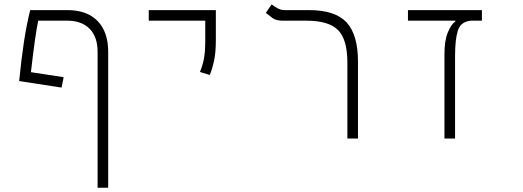

<svg xmlns="http://www.w3.org/2000/svg" viewBox="-20 -632 2384 876"><path d="M425.3 224.6V-395Q425.3 -463.9 388.9 -500.7Q352.5 -537.6 287.6 -537.6H154.3Q147.5 -505.4 138.9 -444.8Q130.4 -384.3 121.1 -302.7L270.5 -279.8L260.7 -232.4L67.4 -262.2Q77.6 -365.2 89.4 -441.9Q101.1 -518.6 117.7 -585.9H287.6Q377 -585.9 425.3 -536.1Q473.6 -486.3 473.6 -395.5V224.6Z M937 -290 892.1 -303.7Q903.3 -330.1 909.9 -361.1Q916.5 -392.1 916.5 -448.2V-537.6H658.7V-585.9H964.8V-448.2Q964.8 -392.1 956.5 -354.2Q948.2 -316.4 937 -290Z M1613.3 -350.6V0H1564.9V-346.2Q1564.9 -451.7 1522.5 -494.6Q1480 -537.6 1378.4 -537.6H1268.6Q1240.2 -537.6 1223.4 -549.8Q1206.5 -562 1192.9 -573.2L1219.2 -611.8Q1230.5 -603.5 1245.6 -594.7Q1260.7 -585.9 1278.8 -585.9H1389.6Q1509.3 -585.9 1561.3 -529.8Q1613.3 -473.6 1613.3 -350.6Z M2178.7 -585.9V-537.6H2127.9Q2082 -533.2 2069.1 -492.9Q2056.2 -452.6 2056.2 -376V0H2007.8V-385.3Q2007.8 -447.3 2023.4 -484.6Q2039.1 -522 2057.6 -534.2V-537.6H1841.3V-585.9Z"/></svg>

Font: Cascadia Mono NF ExtraLight
Style: Regular
Weight: 200
Monospace: yes
Designer: Aaron Bell
Foundry: Saja Typeworks
Version: Version 2404.023; ttfautohint (v1.8.4)